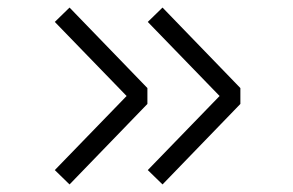

<svg xmlns="http://www.w3.org/2000/svg" viewBox="-20 -524 776 508"><path d="M125 -36ZM315 -270 125 -74 164 -36 370 -249V-291L164 -504L125 -466ZM561 -270 371 -74 410 -36 616 -249V-291L410 -504L371 -466Z"/></svg>

Font: Biryani UltraLight
Style: Regular
Weight: 250
Designer: Dan Reynolds and Mathieu Réguer
Foundry: Dan Reynolds and Mathieu Réguer
Version: Version 1.003; ttfautohint (v1.1) -l 5 -r 5 -G 72 -x 0 -D la